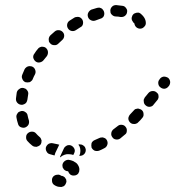

<svg xmlns="http://www.w3.org/2000/svg" viewBox="-20 -595 691 757"><path d="M206 94Q201 94 197 96Q193 98 190 101Q184 108 185 117Q185 127 192 133Q197 137 205 140Q211 142 218 142Q222 143 226 141Q231 140 234 137Q237 134 239 130Q241 126 242 122Q242 117 241 113Q239 109 236 105Q233 102 229 100Q225 98 221 98Q220 97 220 97Q217 95 213 94Q209 93 206 94ZM272 97Q277 97 281 95Q285 93 288 90Q290 86 292 82Q293 78 293 73Q293 64 287 55Q283 48 275 44Q270 40 263 38Q257 36 250 35Q241 35 234 41Q227 47 226 56Q226 61 227 65Q229 69 232 73Q235 76 239 78Q243 80 247 80Q248 80 249 81Q251 88 257 93Q264 98 272 97ZM252 13Q261 13 269 16Q269 16 269 16L272 10Q273 7 274 5Q275 2 275 0Q275 -9 268 -16Q261 -23 252 -23Q245 -23 240 -19Q234 -15 232 -10L219 18Q218 20 217 22Q217 24 217 26Q218 25 219 24Q226 18 235 15Q243 12 252 13ZM309 -21Q312 -19 315 -15Q317 -11 318 -7Q319 3 314 10Q308 18 299 19Q296 19 292 20L293 19Q297 10 297 0Q297 -9 294 -17Q292 -21 289 -25Q291 -25 292 -26Q296 -26 301 -25Q305 -24 309 -21ZM177 13Q168 11 164 3Q159 -5 161 -14Q164 -23 172 -28Q180 -32 189 -30Q198 -28 208 -26Q210 -26 211 -25Q212 -25 214 -24L211 -20Q211 -19 211 -19L198 8Q196 13 195 18Q186 16 177 13ZM402 -41Q400 -45 397 -48Q393 -51 389 -52Q385 -54 381 -53Q376 -53 372 -51Q363 -47 354 -43Q349 -41 346 -38Q343 -35 341 -31Q340 -26 340 -22Q340 -17 341 -13Q345 -5 353 -1Q362 2 371 -1Q381 -5 392 -11Q400 -15 403 -24Q406 -32 402 -41ZM124 -16Q128 -17 132 -19Q136 -21 139 -24Q142 -28 143 -32Q144 -37 144 -41Q143 -45 141 -49Q139 -53 135 -56Q128 -62 122 -69Q116 -76 106 -76Q97 -76 90 -70Q83 -64 83 -55Q82 -45 89 -38Q97 -29 107 -21Q111 -18 115 -17Q119 -16 124 -16ZM475 -95Q470 -102 460 -103Q451 -104 444 -98Q436 -92 427 -85Q424 -83 422 -79Q419 -75 419 -71Q418 -66 419 -62Q420 -58 423 -54Q428 -46 438 -45Q447 -44 454 -49Q463 -56 472 -64Q480 -69 480 -79Q481 -88 475 -95ZM78 -92Q87 -95 92 -103Q96 -111 94 -120Q91 -129 89 -139Q88 -148 80 -153Q72 -159 63 -157Q59 -156 55 -154Q51 -152 49 -148Q46 -144 45 -140Q44 -136 45 -131Q47 -119 51 -107Q53 -98 61 -94Q70 -90 78 -92ZM539 -161Q536 -164 531 -165Q527 -167 523 -167Q518 -166 514 -165Q510 -163 507 -159Q500 -151 493 -144Q490 -141 488 -136Q486 -132 486 -128Q486 -123 488 -119Q490 -115 493 -112Q496 -109 501 -107Q505 -106 509 -106Q514 -106 518 -108Q522 -109 525 -113Q533 -120 540 -129Q547 -136 546 -145Q546 -155 539 -161ZM605 -216Q605 -221 603 -225Q600 -228 597 -231Q590 -237 580 -236Q571 -235 565 -228L551 -211Q549 -208 547 -203Q546 -199 547 -194Q547 -190 549 -186Q551 -182 555 -179Q562 -173 571 -174Q581 -175 586 -183L600 -200Q603 -203 604 -207Q606 -212 605 -216ZM63 -182Q68 -181 72 -183Q76 -184 80 -187Q83 -189 85 -193Q87 -197 88 -202Q89 -212 91 -222Q92 -226 91 -231Q90 -235 87 -239Q85 -242 81 -245Q77 -247 73 -248Q63 -250 56 -244Q48 -239 46 -230Q44 -218 43 -207Q42 -197 48 -190Q54 -183 63 -182ZM643 -288Q635 -293 626 -293Q617 -292 611 -285L609 -282Q603 -275 604 -266Q605 -256 612 -251Q619 -245 628 -245Q638 -246 644 -254L646 -256Q651 -263 651 -272Q650 -282 643 -288ZM80 -271Q84 -270 88 -270Q93 -270 97 -271Q101 -273 104 -276Q108 -279 109 -283Q113 -293 118 -302Q122 -310 119 -319Q116 -328 108 -332Q104 -334 99 -334Q95 -335 90 -333Q86 -332 83 -329Q79 -326 77 -322Q72 -311 68 -301Q64 -292 68 -284Q71 -275 80 -271ZM120 -353Q124 -350 128 -349Q133 -348 137 -349Q142 -350 145 -352Q149 -354 152 -358Q158 -366 165 -374Q170 -382 169 -391Q168 -400 161 -406Q158 -409 153 -410Q149 -411 145 -411Q140 -410 136 -408Q132 -406 130 -403Q122 -394 116 -384Q110 -377 111 -368Q113 -359 120 -353ZM172 -440Q172 -436 173 -431Q175 -427 178 -424Q184 -417 194 -417Q203 -416 210 -423Q217 -430 225 -437Q232 -443 233 -452Q234 -461 228 -468Q222 -475 213 -476Q203 -477 196 -471Q187 -463 179 -456Q176 -453 174 -449Q172 -444 172 -440ZM248 -483Q253 -475 262 -473Q271 -471 279 -476Q287 -481 296 -487Q305 -491 307 -500Q309 -509 305 -517Q303 -521 299 -524Q296 -527 291 -528Q287 -529 282 -528Q278 -528 274 -526Q264 -520 255 -514Q247 -509 245 -500Q243 -491 248 -483ZM530 -544Q526 -546 521 -545Q517 -545 513 -543Q508 -542 505 -538Q502 -535 501 -531Q499 -527 499 -522Q499 -518 501 -514Q503 -510 506 -506Q509 -504 510 -502Q511 -494 517 -488Q524 -482 532 -482Q542 -482 548 -489Q555 -495 555 -504Q555 -515 549 -525Q545 -532 537 -539Q534 -542 530 -544ZM327 -528Q330 -519 339 -515Q347 -511 356 -514Q366 -518 375 -521Q384 -523 389 -531Q393 -540 390 -549Q389 -553 386 -556Q384 -560 380 -562Q376 -564 371 -565Q367 -565 363 -564Q352 -561 340 -557Q332 -553 328 -545Q324 -537 327 -528ZM415 -553Q415 -548 416 -544Q418 -540 421 -537Q424 -534 428 -532Q432 -530 437 -530Q446 -530 455 -528Q465 -527 472 -532Q480 -538 481 -547Q483 -556 477 -563Q472 -571 463 -572Q450 -574 438 -575Q428 -575 422 -569Q415 -562 415 -553Z"/></svg>

Font: FRB American Cursive Guidelines Arrows Dashed Extrabold
Style: Bold Italic
Weight: 800
Italic angle: -25°
Version: Version 2.0;Modular Font Editor K font №1